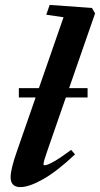

<svg xmlns="http://www.w3.org/2000/svg" viewBox="-20 -745 404 776"><path d="M62.5 11.2Q22.9 11.2 22.9 -28.8Q22.9 -62 49.8 -137.7L124 -351.1H56.2V-388.7H137.2L236.8 -675.3L167 -685.5L180.7 -725.1L351.6 -712.9L364.3 -690.9L259.3 -388.7H334V-351.1H246.1L172.9 -140.1Q155.8 -92.3 155.8 -81.1Q155.8 -77.1 159.7 -77.1Q184.1 -77.1 267.6 -139.2L283.2 -121.1Q210.9 -52.7 154.3 -20.8Q97.7 11.2 62.5 11.2Z"/></svg>

Font: Elstob 18pt ExtraBold
Style: Italic
Weight: 800
Italic angle: -20°
Designer: Peter S. Baker
Version: Version 1.015